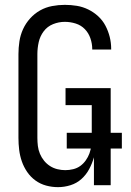

<svg xmlns="http://www.w3.org/2000/svg" viewBox="-20 -763 540 791"><path d="M219 8Q194 8 170 1.5Q146 -5 126 -19.5Q106 -34 92 -54.5Q78 -75 70 -98Q62 -121 59 -145.5Q56 -170 56 -195V-540Q56 -566 60 -592.5Q64 -619 75 -643Q86 -667 104 -687Q122 -707 145 -720Q168 -733 194.5 -738Q221 -743 247 -743Q272 -743 296.5 -739Q321 -735 343.5 -724Q366 -713 384.5 -696Q403 -679 414.5 -657Q426 -635 432 -611Q438 -587 438 -562V-559H360V-561Q360 -583 352.5 -605Q345 -627 329.5 -643Q314 -659 292 -666Q270 -673 247 -673Q222 -673 198.5 -663.5Q175 -654 160 -634Q145 -614 139.5 -589.5Q134 -565 134 -540V-195Q134 -178 136 -161.5Q138 -145 144.5 -129.5Q151 -114 161.5 -101Q172 -88 186 -79Q200 -70 216.5 -66Q233 -62 249 -62Q265 -62 281.5 -66Q298 -70 311 -79.5Q324 -89 333.5 -102.5Q343 -116 348.5 -131Q354 -146 356 -162.5Q358 -179 358 -195V-330H250V-400H436V0H367V-115Q360 -90 347.5 -66.5Q335 -43 315.5 -25.5Q296 -8 270.5 0Q245 8 219 8ZM255 -151V-216H482V-151Z"/></svg>

Font: Iosevka NFM
Style: Regular
Weight: 400
Monospace: yes
Designer: Belleve Invis
Foundry: Belleve Invis
Version: Version 29.0.4; ttfautohint (v1.8.4);Nerd Fonts 3.3.0